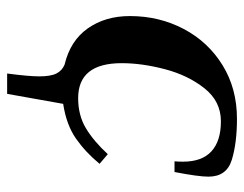

<svg xmlns="http://www.w3.org/2000/svg" viewBox="-93 -427 684 538"><g transform="rotate(90 249.0 -158.0)"><path d="M432 -305Q433 -313 433 -329Q433 -382 404 -408.5Q375 -435 320 -435Q264 -435 227.5 -389Q191 -343 174 -278.5Q157 -214 157 -157Q157 -35 255 -35Q303 -35 339 -56.5Q375 -78 412 -118L439 -95Q407 -56 368.5 -29Q330 -2 271 7L243 164H186Q194 103 194 74Q194 42 186 26Q178 10 161 3Q94 -13 59.5 -62Q25 -111 25 -180Q25 -262 61 -330.5Q97 -399 162.5 -439.5Q228 -480 313 -480Q381 -480 428 -465.5Q475 -451 475 -400Q475 -372 462 -305Z"/></g></svg>

Font: Philosopher
Style: Bold Italic
Weight: 700
Italic angle: -10°
Designer: Jovanny Lemonad
Foundry: Jovanny Lemonad
Version: Version 2.000